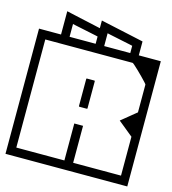

<svg xmlns="http://www.w3.org/2000/svg" viewBox="-125 -781 779 868"><g transform="rotate(15 265.0 -347.5)"><path d="M-20 -188V-398H20Q20 -398 20 -382.2Q20 -366.5 20 -345.5Q20 -324.5 20 -308.8Q20 -293 20 -293Q20 -293 20 -293Q20 -293 20 -293Q20 -293 20 -293Q20 -293 20 -293Q20 -293 20 -277.2Q20 -261.5 20 -240.5Q20 -219.5 20 -203.8Q20 -188 20 -188ZM440 -279Q440 -279 440 -279Q440 -279 440 -279Q440 -279 450.5 -287.5Q461 -296 475 -307.5Q489 -319 499.5 -327.5Q510 -336 510 -336V-386H529H550Q550 -386 550 -364.5Q550 -343 550 -311Q550 -279 550 -247Q550 -215 550 -193.5Q550 -172 550 -172H529H510V-222Q510 -222 499.5 -230.5Q489 -239 475 -250.5Q461 -262 450.5 -270.5Q440 -279 440 -279Q440 -279 440 -279Q440 -279 440 -279ZM-20 -279H20Q20 -279 20 -261.8Q20 -244.5 20 -217.2Q20 -190 20 -159.5Q20 -129 20 -101.8Q20 -74.5 20 -57.2Q20 -40 20 -40Q20 -40 20 -40Q20 -40 20 -40Q20 -40 20 -40Q20 -40 20 -40Q20 -40 20 -40Q20 -40 20 -40Q20 -40 20 -40Q20 -40 20 -40Q20 -40 20 -40Q20 -40 20 -40Q20 -40 20 -40Q20 -40 20 -40Q20 -40 20 -40Q20 -40 38.2 -40Q56.5 -40 85.2 -40Q114 -40 146 -40Q178 -40 206.8 -40Q235.5 -40 253.8 -40Q272 -40 272 -40Q272 -30.5 272 -20.2Q272 -10 272 0Q272 0 272 0Q272 0 272 0Q272 0 272 0Q272 0 272 0Q272 0 272 0Q272 0 251 0Q230 0 196.8 0Q163.5 0 126 0Q88.5 0 55.2 0Q22 0 1 0Q-20 0 -20 0Q-20 0 -20 0Q-20 0 -20 0Q-20 0 -20 0Q-20 0 -20 0Q-20 0 -20 -20.2Q-20 -40.5 -20 -72.2Q-20 -104 -20 -139.5Q-20 -175 -20 -206.8Q-20 -238.5 -20 -258.8Q-20 -279 -20 -279ZM-20 -307Q-20 -307 -20 -327.2Q-20 -347.5 -20 -379.2Q-20 -411 -20 -446.5Q-20 -482 -20 -513.8Q-20 -545.5 -20 -565.8Q-20 -586 -20 -586Q-20 -586 -20 -586Q-20 -586 -20 -586Q-20 -586 -20 -586Q-20 -586 -20 -586Q-20 -586 1 -586Q22 -586 55.2 -586Q88.5 -586 126 -586Q163.5 -586 196.8 -586Q230 -586 251 -586Q272 -586 272 -586Q272 -586 272 -586Q272 -586 272 -586Q272 -586 272 -586Q272 -586 272 -586Q272 -586 272 -586Q272 -576.5 272 -566.2Q272 -556 272 -546Q272 -546 253.8 -546Q235.5 -546 206.8 -546Q178 -546 146 -546Q114 -546 85.2 -546Q56.5 -546 38.2 -546Q20 -546 20 -546Q20 -546 20 -546Q20 -546 20 -546Q20 -546 20 -546Q20 -546 20 -546Q20 -546 20 -546Q20 -546 20 -546Q20 -546 20 -546Q20 -546 20 -546Q20 -546 20 -546Q20 -546 20 -546Q20 -546 20 -546Q20 -546 20 -546Q20 -546 20 -546Q20 -546 20 -528.8Q20 -511.5 20 -484.2Q20 -457 20 -426.5Q20 -396 20 -368.8Q20 -341.5 20 -324.2Q20 -307 20 -307ZM550 -307H510V-466Q510 -467.5 502.2 -476Q494.5 -484.5 483 -496.2Q471.5 -508 459.5 -519.5Q447.5 -531 439 -538.5Q430.5 -546 429 -546Q429 -546 429 -546Q429 -546 429 -546Q429 -546 429 -546Q429 -546 411.8 -546Q394.5 -546 369 -546Q343.5 -546 318 -546Q292.5 -546 275.2 -546Q258 -546 258 -546Q258 -556 258 -566.2Q258 -576.5 258 -586Q258 -586 258 -586Q258 -586 258 -586Q258 -586 258 -586Q258 -586 258 -586Q258 -586 258 -586Q261.5 -586 284 -586Q306.5 -586 339.8 -586Q373 -586 409.2 -586Q445.5 -586 477.5 -586Q509.5 -586 529.8 -586Q550 -586 550 -586Q550 -586 550 -586Q550 -586 550 -586Q550 -586 550 -586Q550 -586 550 -586Q550 -586 550 -565.8Q550 -545.5 550 -513.8Q550 -482 550 -446.5Q550 -411 550 -379.2Q550 -347.5 550 -327.2Q550 -307 550 -307ZM245 -296Q245 -296 245 -314.8Q245 -333.5 245 -358Q245 -382.5 245 -401.2Q245 -420 245 -420Q245 -420 245 -420Q245 -420 245 -420Q245 -423 245.5 -423.5Q246 -424 249 -424Q254.5 -424 259.8 -424Q265 -424 270.2 -424Q275.5 -424 281 -424Q284 -424 284.5 -423.5Q285 -423 285 -420Q285 -420 285 -420Q285 -420 285 -420Q285 -420 285 -401.2Q285 -382.5 285 -358Q285 -333.5 285 -314.8Q285 -296 285 -296Q285 -296 285 -296Q285 -296 285 -296Q285 -296 285 -296Q285 -296 285 -296Q285 -296 285 -296Q285 -296 285 -296Q285 -296 285 -296Q285 -293 284.5 -292.5Q284 -292 281 -292Q273 -292 265.2 -292Q257.5 -292 249 -292Q246 -292 245.5 -292.5Q245 -293 245 -296Q245 -296 245 -296Q245 -296 245 -296Q245 -296 245 -296Q245 -296 245 -296Q245 -296 245 -296Q245 -296 245 -296Q245 -296 245 -296ZM245 -213Q245 -213 248 -213Q251 -213 255.5 -213Q260 -213 265 -213Q270.5 -213 275.2 -213Q280 -213 283 -213Q286 -213 286 -213Q286 -205 286 -185.2Q286 -165.5 286 -141Q286 -116.5 286 -93.2Q286 -70 286 -55Q286 -40 286 -40Q286 -40 286 -40Q286 -40 286 -40Q286 -40 286 -40Q286 -40 302.2 -40Q318.5 -40 344 -40Q369.5 -40 398 -40Q426.5 -40 452 -40Q477.5 -40 493.8 -40Q510 -40 510 -40Q510 -40 510 -40Q510 -40 510 -40Q510 -40 510 -40Q510 -40 510 -55.8Q510 -71.5 510 -89.8Q510 -108 510 -115Q510 -120.5 510 -125.8Q510 -131 510 -138.8Q510 -146.5 510 -158.5Q510 -170.5 510 -189Q510 -189 510 -189Q510 -189 510 -189Q510 -189 510 -189Q510 -189 510 -199.5Q510 -210 510 -224Q510 -238 510 -248.5Q510 -259 510 -259H550Q550 -234.5 550 -204.8Q550 -175 550 -141.8Q550 -108.5 550 -72.8Q550 -37 550 0Q550 0 550 0Q550 0 550 0Q550 0 550 0Q550 0 550 0Q550 0 550 0Q550 0 550 0Q550 0 550 0Q550 0 550 0Q550 0 528.5 0Q507 0 473 0Q439 0 400.5 0Q362 0 327.2 0Q292.5 0 269.8 0Q247 0 245 0Q245 0 245 0Q245 0 245 0Q245 0 245 0Q245 0 245 0Q245 0 245 0Q245 0 245 0Q245 0 245 0Q245 0 245 -6Q245 -12 245 -20Q245 -28 245 -34Q245 -40 245 -40Q245 -40 245 -40Q245 -40 245 -40Q245 -40 245 -40Q245 -60 245 -79.8Q245 -99.5 245 -118.2Q245 -137 245 -154Q245 -171 245 -186Q245 -201 245 -213ZM447 -566H407Q407 -566 407 -579.5Q407 -593 407 -606.5Q407 -620 407 -620Q407 -620 407 -620Q407 -620 407 -620Q407 -620 394.8 -622.8Q382.5 -625.5 364.2 -629.2Q346 -633 327.8 -636.8Q309.5 -640.5 297.2 -643.2Q285 -646 285 -646Q285 -646 285 -646Q285 -646 285 -646Q285 -646 285 -634Q285 -622 285 -606Q285 -590 285 -578Q285 -566 285 -566H267L245 -650Q245 -650 245 -656.8Q245 -663.5 245 -672.5Q245 -681.5 245 -688.2Q245 -695 245 -695Q245 -695 245 -695Q245 -695 245 -695Q245 -695 265.5 -690.5Q286 -686 316 -679.5Q346 -673 376 -666.5Q406 -660 426.5 -655.5Q447 -651 447 -651Q447 -651 447 -651Q447 -651 447 -651Q447 -651 447 -638.2Q447 -625.5 447 -608.5Q447 -591.5 447 -578.8Q447 -566 447 -566ZM267 -566H245Q245 -566 245 -579.5Q245 -593 245 -606.5Q245 -620 245 -620Q245 -620 245 -620Q245 -620 245 -620Q245 -620 232.8 -622.8Q220.5 -625.5 202.2 -629.2Q184 -633 165.8 -636.8Q147.5 -640.5 135.2 -643.2Q123 -646 123 -646Q123 -646 123 -646Q123 -646 123 -646Q123 -646 123 -634Q123 -622 123 -606Q123 -590 123 -578Q123 -566 123 -566H83Q83 -566 83 -579Q83 -592 83 -611.2Q83 -630.5 83 -649.8Q83 -669 83 -682Q83 -695 83 -695Q83 -695 83 -695Q83 -695 83 -695Q83 -695 101.5 -690.8Q120 -686.5 147.5 -680.5Q175 -674.5 202.5 -668.5Q230 -662.5 248.5 -658.2Q267 -654 267 -654Q267 -654 267 -654Q267 -654 267 -654Q267 -654 267 -640.8Q267 -627.5 267 -610Q267 -592.5 267 -579.2Q267 -566 267 -566Z"/></g></svg>

Font: Honk
Style: Regular
Weight: 400
Designer: Noopur Datye & Yesha Goshar
Foundry: Ek Type
Version: Version 1.000